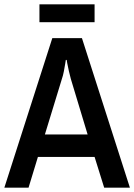

<svg xmlns="http://www.w3.org/2000/svg" viewBox="-20 -861 617 881"><path d="M0 0 220 -686H356L576 0H458L414 -141H154L111 0ZM186 -244H382L305 -499Q301 -514 296 -535Q291 -556 288.5 -571Q286 -586 286 -586H282Q282 -586 279.5 -570Q277 -554 273 -533.5Q269 -513 264 -499ZM161 -759V-841H414V-759Z"/></svg>

Font: Archivo Narrow SemiBold
Style: Regular
Weight: 600
Designer: Hector Gatti
Foundry: Omnibus-Type
Version: Version 3.002